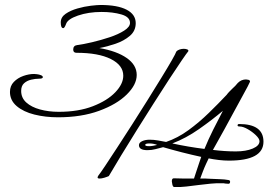

<svg xmlns="http://www.w3.org/2000/svg" viewBox="-20 -769 1098 771"><path d="M213 -298Q162 -298 118 -309Q74 -320 47 -343Q20 -366 20 -400Q20 -424 35.5 -440Q51 -456 73.5 -464Q96 -472 117 -472Q120 -472 128.5 -471Q137 -470 144.5 -467Q152 -464 152 -459Q152 -453 137 -453Q122 -453 105 -449Q88 -445 76.5 -434.5Q65 -424 65 -404Q65 -376 85.5 -357.5Q106 -339 140.5 -329.5Q175 -320 216 -320Q295 -320 353 -342.5Q411 -365 443 -398.5Q475 -432 475 -465Q475 -507 425 -532Q375 -557 287 -557Q274 -557 274 -570Q274 -586 290 -588Q314 -591 350 -599.5Q386 -608 420.5 -619.5Q455 -631 478.5 -646Q502 -661 502 -677Q502 -701 467.5 -711Q433 -721 388 -721Q335 -721 293 -706.5Q251 -692 245 -672Q239 -656 234 -656Q224 -656 224 -679Q224 -700 243.5 -713.5Q263 -727 291 -735Q319 -743 345 -746Q371 -749 384 -749Q452 -749 488.5 -730Q525 -711 525 -676Q525 -645 501.5 -625Q478 -605 444.5 -593.5Q411 -582 379 -576Q449 -564 489 -536Q529 -508 529 -468Q529 -429 489 -389.5Q449 -350 378 -324Q307 -298 213 -298ZM380 -52Q367 -52 375 -64Q383 -74 403 -104Q423 -134 451 -177Q479 -220 510.5 -269Q542 -318 572.5 -367Q603 -416 628.5 -457.5Q654 -499 670 -527Q686 -555 688 -562Q692 -567 700.5 -570Q709 -573 718 -573Q726 -573 732 -570.5Q738 -568 736 -563Q730 -556 709.5 -526Q689 -496 659.5 -451Q630 -406 596.5 -353Q563 -300 529 -246Q495 -192 466 -144Q437 -96 417 -62Q411 -59 399.5 -55.5Q388 -52 380 -52ZM679 -18Q674 -19 672 -28.5Q670 -38 670 -41Q670 -53 678 -53Q698 -52 718.5 -52Q739 -52 759 -52Q761 -59 767 -76.5Q773 -94 779 -112.5Q785 -131 788 -139Q710 -156 635 -178Q619 -174 604 -170Q589 -166 572 -166Q538 -166 538 -186Q538 -196 550.5 -202Q563 -208 581 -208Q598 -208 614.5 -205Q631 -202 647 -199Q694 -215 737 -246.5Q780 -278 818.5 -315.5Q857 -353 890 -388Q895 -395 901 -401Q907 -407 913 -413Q919 -418 924.5 -424Q930 -430 935 -436Q949 -450 968 -450Q971 -450 977.5 -448.5Q984 -447 984 -441Q984 -440 974.5 -421.5Q965 -403 949 -374.5Q933 -346 915.5 -313Q898 -280 881 -249.5Q864 -219 851.5 -196.5Q839 -174 835 -167Q883 -161 927 -161Q968 -161 995 -172.5Q1022 -184 1022 -202Q1022 -212 1007.5 -226Q993 -240 974.5 -250.5Q956 -261 943 -261Q934 -261 934 -265Q934 -271 940 -271Q1038 -271 1038 -200Q1038 -124 899 -124Q880 -124 859 -126.5Q838 -129 818 -133Q815 -127 808 -112Q801 -97 794.5 -80Q788 -63 784 -52Q795 -52 805.5 -52Q816 -52 826 -51Q843 -50 862.5 -49.5Q882 -49 898 -46Q904 -45 904 -39Q904 -31 897 -31Q894 -31 890.5 -31.5Q887 -32 884 -32Q882 -33 879 -33Q876 -33 874 -33Q850 -34 826 -31.5Q802 -29 777 -26Q753 -23 728.5 -20Q704 -17 679 -18ZM801 -171Q817 -210 836 -248Q855 -286 875 -324Q831 -287 779 -250.5Q727 -214 672 -193Q704 -186 736.5 -180.5Q769 -175 801 -171ZM579 -182Q586 -182 594.5 -183.5Q603 -185 611 -187Q604 -190 596 -191.5Q588 -193 580 -193Q563 -193 563 -187Q563 -182 579 -182Z"/></svg>

Font: Beau Rivage
Style: Regular
Weight: 400
Designer: Robert E. Leuschke
Foundry: Robert E. Leuschke
Version: Version 1.010; ttfautohint (v1.8.3)